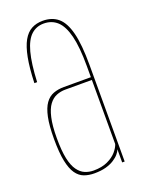

<svg xmlns="http://www.w3.org/2000/svg" viewBox="-120 -660 537 721"><g transform="rotate(-20 148.5 -299.5)"><path d="M130.5 3Q157.5 3 177 -2.5Q196.5 -8 210 -16.8Q223.5 -25.5 231.2 -34.8Q239 -44 242 -52.5V0H252V-386.5Q252 -467.5 240 -514.5Q228 -561.5 204 -581.8Q180 -602 143 -602Q117.5 -602 98 -591.5Q78.5 -581 65 -557Q51.5 -533 43.8 -492.8Q36 -452.5 34 -392.5H45Q48.5 -466 60.2 -509.5Q72 -553 92.8 -572Q113.5 -591 143 -591Q175 -591 196.8 -571Q218.5 -551 229.8 -506Q241 -461 241 -386V-341H133Q110 -341 91 -334Q72 -327 58.8 -308.5Q45.5 -290 38.5 -256.5Q31.5 -223 31.5 -169.5Q31.5 -115.5 38.5 -81.5Q45.5 -47.5 58.5 -29Q71.5 -10.5 89.8 -3.8Q108 3 130.5 3ZM131.5 -8Q113 -8 97 -14.8Q81 -21.5 68.5 -38.8Q56 -56 49.2 -87.5Q42.5 -119 42.5 -169.5Q42.5 -219 49.8 -250.8Q57 -282.5 69.8 -299.5Q82.5 -316.5 99.2 -323.2Q116 -330 135 -330H241V-74Q237 -60.5 223.8 -45Q210.5 -29.5 187.5 -18.8Q164.5 -8 131.5 -8Z"/></g></svg>

Font: Anybody Thin Condensed
Style: Regular
Weight: 100
Width: 3
Version: Version 1.113;gftools[0.9.25]